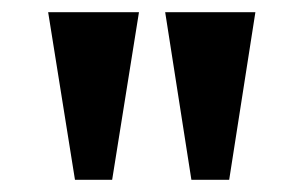

<svg xmlns="http://www.w3.org/2000/svg" viewBox="-20 -734 499 315"><path d="M103 -439H164L208 -714H59ZM294 -439H356L399 -714H251Z"/></svg>

Font: Noto Serif Georgian ExtraCondensed ExtraBold
Style: Regular
Weight: 800
Width: 2
Designer: Monotype Design Team, Akaki Razmadze
Foundry: Google LLC
Version: Version 2.003